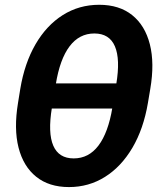

<svg xmlns="http://www.w3.org/2000/svg" viewBox="-20 -759 662 791"><path d="M264.2 11.7Q182.1 11.7 129.2 -30.8Q76.2 -73.2 56.4 -150.9Q36.6 -228.5 54.2 -335L63.5 -392.6Q81.1 -498.5 126.2 -576.4Q171.4 -654.3 238.5 -696.8Q305.7 -739.3 388.7 -739.3Q471.2 -739.3 524.4 -696.8Q577.6 -654.3 597.4 -576.4Q617.2 -498.5 599.1 -392.6L589.4 -335Q571.3 -228 525.4 -150.1Q479.5 -72.3 412.6 -30.3Q345.7 11.7 264.2 11.7ZM283.7 -106.4Q345.7 -106.4 385.7 -159.4Q425.8 -212.4 442.9 -314.9L459 -412.6Q476.1 -515.1 453.4 -568.1Q430.7 -621.1 368.7 -621.1Q306.6 -621.1 266.6 -568.1Q226.6 -515.1 210 -412.6L193.8 -314.9Q176.8 -211.4 199.5 -158.9Q222.2 -106.4 283.7 -106.4ZM168.5 -312 185.5 -415.5H483.9L466.8 -312Z"/></svg>

Font: Inter 17pt
Style: Bold Italic
Weight: 700
Italic angle: -9.3988°
Version: Version 4.001;git-66647c0bb